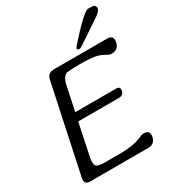

<svg xmlns="http://www.w3.org/2000/svg" viewBox="-214 -1041 1065 1167"><g transform="rotate(-30 319.0 -458.0)"><path d="M498.5 -90.8Q536.6 -90.8 536.6 -60.1Q536.6 -53.2 535.2 -45.4Q525.4 0 479 0H73.2Q37.1 0 37.1 -29.3Q37.1 -35.2 38.6 -42.5L169.4 -658.2Q178.2 -700.7 221.7 -700.7H593.8Q633.3 -700.7 633.3 -668.5Q633.3 -661.6 631.8 -653.8Q621.6 -606.9 573.7 -606.9Q564 -606.9 555.7 -610.8Q519 -631.8 492.7 -639.2Q457.5 -648.9 372.1 -648.9Q314.9 -648.9 281.2 -644.5Q276.9 -642.6 273.4 -640.6Q252.4 -627.9 241.7 -588.9L204.1 -410.2H491.7Q515.6 -410.2 515.6 -390.6Q515.6 -386.7 514.6 -381.3Q508.3 -352.5 479 -352.5H191.4L144.5 -127.9Q141.1 -108.4 141.1 -94.7Q141.1 -79.1 146 -71.8Q156.2 -55.7 206.1 -55.7H312Q418.9 -55.7 477.5 -86.4Q488.3 -90.8 498.5 -90.8ZM414.1 -756.8Q556.2 -916 585.4 -916Q625.5 -916 631.3 -909.7Q638.2 -901.9 638.2 -893.1Q638.2 -890.6 637.7 -887.7Q633.3 -866.7 590.8 -840.3Q445.8 -743.2 441.9 -740.7Q426.8 -730 416.5 -730Q409.7 -730 405.3 -735.4Q404.3 -736.8 404.3 -738.8Q404.3 -739.7 404.8 -741.2Q405.8 -747.1 414.1 -756.8Z"/></g></svg>

Font: inglobal
Style: Italic
Weight: 400
Italic angle: -12°
Designer: Andrey Kochetov, Denis Davydov, Evgeny Yurtaev
Foundry: inglobal
Version: Version 1.00 September 25, 2014, initial release